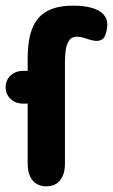

<svg xmlns="http://www.w3.org/2000/svg" viewBox="-26 -649 400 680"><path d="M72 -398H56Q29 -398 11.5 -381.5Q-6 -365 -6 -340Q-6 -315 11.5 -298.5Q29 -282 56 -282H72V-70Q72 -31 89.5 -10Q107 11 138 11Q169 11 186.5 -10Q204 -31 204 -70V-430Q204 -450 206.5 -470Q209 -490 218 -504.5Q227 -519 246 -519Q259 -519 271 -515Q283 -511 293.5 -508Q304 -505 314 -504Q339 -504 346.5 -523.5Q354 -543 354 -563Q354 -584 339.5 -599Q325 -614 298 -621.5Q271 -629 233 -629Q189 -629 158 -617.5Q127 -606 108 -582.5Q89 -559 80.5 -524Q72 -489 72 -442Z"/></svg>

Font: Beiruti ExtraBold
Style: Regular
Weight: 800
Designer: Arlette Boutros
Foundry: Boutros
Version: Version 1.41